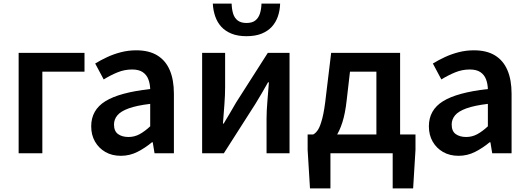

<svg xmlns="http://www.w3.org/2000/svg" viewBox="-20 -847 2920 1061"><path d="M83 0V-555H447V-451H214V0Z M648 14Q599 14 562.5 -7Q526 -28 505 -64.5Q484 -101 484 -149Q484 -239 562 -287.5Q640 -336 810 -355Q809 -385 799.5 -409.5Q790 -434 768.5 -448.5Q747 -463 710 -463Q668 -463 629 -447Q590 -431 553 -408L506 -496Q537 -515 572.5 -531.5Q608 -548 648.5 -558.5Q689 -569 733 -569Q803 -569 849 -541Q895 -513 918 -459.5Q941 -406 941 -329V0H834L824 -61H820Q783 -30 740 -8Q697 14 648 14ZM690 -90Q723 -90 751.5 -105.5Q780 -121 810 -149V-273Q735 -264 691 -248Q647 -232 628.5 -209.5Q610 -187 610 -159Q610 -122 632.5 -106Q655 -90 690 -90Z M1097 0V-555H1224V-364Q1224 -322 1220 -269Q1216 -216 1212 -164H1216Q1231 -189 1251 -222.5Q1271 -256 1285 -281L1460 -555H1580V0H1453V-191Q1453 -233 1457.5 -286Q1462 -339 1466 -392H1461Q1447 -367 1427 -332.5Q1407 -298 1392 -274L1217 0ZM1342 -647Q1294 -647 1259.5 -661Q1225 -675 1203 -699Q1181 -723 1169.5 -756Q1158 -789 1156 -827H1260Q1261 -795 1268.5 -771Q1276 -747 1294 -733.5Q1312 -720 1342 -720Q1373 -720 1390.5 -733.5Q1408 -747 1416 -771Q1424 -795 1425 -827H1528Q1527 -789 1515.5 -756Q1504 -723 1482 -699Q1460 -675 1425.5 -661Q1391 -647 1342 -647Z M1806 0V194H1693L1680 -19V-104H2276V-19L2263 194H2150V0ZM2060 -39V-451H1914L1896 -295Q1888 -221 1872 -171Q1856 -121 1834.5 -90.5Q1813 -60 1786 -45.5Q1759 -31 1729 -28L1711 -104Q1726 -112 1738 -131Q1750 -150 1761.5 -194.5Q1773 -239 1782 -323L1810 -555H2191V-39Z M2514 14Q2465 14 2428.5 -7Q2392 -28 2371 -64.5Q2350 -101 2350 -149Q2350 -239 2428 -287.5Q2506 -336 2676 -355Q2675 -385 2665.5 -409.5Q2656 -434 2634.5 -448.5Q2613 -463 2576 -463Q2534 -463 2495 -447Q2456 -431 2419 -408L2372 -496Q2403 -515 2438.5 -531.5Q2474 -548 2514.5 -558.5Q2555 -569 2599 -569Q2669 -569 2715 -541Q2761 -513 2784 -459.5Q2807 -406 2807 -329V0H2700L2690 -61H2686Q2649 -30 2606 -8Q2563 14 2514 14ZM2556 -90Q2589 -90 2617.5 -105.5Q2646 -121 2676 -149V-273Q2601 -264 2557 -248Q2513 -232 2494.5 -209.5Q2476 -187 2476 -159Q2476 -122 2498.5 -106Q2521 -90 2556 -90Z"/></svg>

Font: Noto Sans HK SemiBold
Style: Regular
Weight: 600
Version: Version 2.004-H2;hotconv 1.0.118;makeotfexe 2.5.65603